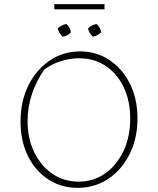

<svg xmlns="http://www.w3.org/2000/svg" viewBox="-20 -899 761 926"><path d="M354 7Q275 7 212.5 -34Q150 -75 114.5 -147Q79 -219 79 -313Q79 -410 116.5 -486Q154 -562 219 -606.5Q284 -651 366 -651Q446 -651 508.5 -609Q571 -567 607 -494.5Q643 -422 643 -328Q643 -232 605.5 -156.5Q568 -81 503 -37Q438 7 354 7ZM359 -23Q431 -23 487 -62.5Q543 -102 575.5 -170.5Q608 -239 608 -327Q608 -412 577 -477.5Q546 -543 490.5 -580.5Q435 -618 361 -618Q317 -618 273 -604Q229 -590 193 -563Q113 -445 113 -315Q113 -231 145 -165Q177 -99 232.5 -61Q288 -23 359 -23ZM242 -854V-879H484V-854ZM300 -783Q319 -767 322 -743Q306 -725 282 -722Q274 -730 267.5 -740Q261 -750 258 -761Q266 -769 277 -775.5Q288 -782 300 -783ZM446 -783Q465 -766 468 -743Q461 -736 450 -730Q439 -724 428 -722Q410 -739 404 -761Q421 -780 446 -783Z"/></svg>

Font: Piazzolla Thin
Style: Regular
Weight: 100
Designer: Juan Pablo del Peral
Foundry: Huerta Tipografica
Version: Version 1.330